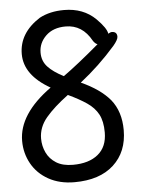

<svg xmlns="http://www.w3.org/2000/svg" viewBox="-53 -760 606 825"><g transform="rotate(-5 250.0 -347.5)"><path d="M235 23Q171 23 123.5 -3.5Q76 -30 51 -75Q26 -120 26 -173Q26 -289 168 -391Q57 -454 57 -545Q57 -636 148 -694Q193 -718 254 -718Q337 -718 390 -666Q432 -624 435 -600Q445 -606 450 -606Q473 -606 473 -584Q473 -571 452 -546Q382 -466 299 -401Q381 -364 423 -314Q465 -262 465 -182Q465 -88 404.5 -32.5Q344 23 235 23ZM235 -52Q304 -52 343.5 -84.5Q383 -117 383 -179Q383 -227 367 -257Q351 -287 318.5 -309Q286 -331 239 -353Q177 -307 142.5 -266Q108 -225 108 -176Q108 -144 121.5 -115.5Q135 -87 163 -69.5Q191 -52 235 -52ZM229 -435Q292 -480 385 -559Q374 -563 366 -576Q327 -647 255 -647Q201 -647 169.5 -616.5Q138 -586 138 -544Q138 -508 161 -483Q184 -458 229 -435Z"/></g></svg>

Font: LXGW WenKai Mono Medium
Style: Regular
Weight: 500
Monospace: yes
Designer: LXGW / Fontworks Inc.
Foundry: LXGW / Fontworks Inc.
Version: Version 1.520; June 14, 2025